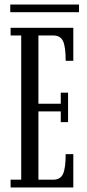

<svg xmlns="http://www.w3.org/2000/svg" viewBox="-20 -822 380 842"><path d="M26.5 0V-34H73V-666.5H26.5V-700H301.5V-555.5H268Q268 -616.5 256.5 -641.5Q245 -666.5 213 -666.5H148.5V-367H246.5V-415.5H278.5V-286.5H246.5V-333.5H148.5V-34H213Q245 -34 256.5 -59.5Q268 -85 268 -146H301.5V0ZM25 -768.5V-802H326.5V-768.5Z"/></svg>

Font: Imbue 10pt
Style: Regular
Weight: 400
Designer: Tyler Finck
Foundry: Etcetera Type Company
Version: Version 1.102; ttfautohint (v1.8.3)